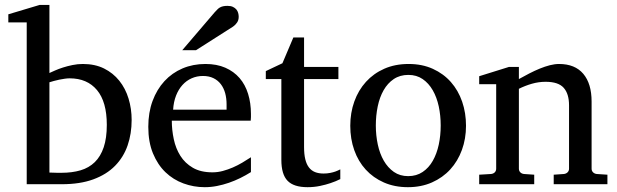

<svg xmlns="http://www.w3.org/2000/svg" viewBox="-20 -757 2536 789"><path d="M521 -264.2Q521 -207.5 504.4 -159.4Q487.8 -111.3 452.9 -75.7Q418 -40 363.5 -20Q309.1 0 233.9 0H89.8V-665H14.2V-698.2L143.1 -736.8H183.1V-457Q191.9 -460.9 206.1 -467.3Q220.2 -473.6 238.5 -479.5Q256.8 -485.4 277.8 -489.7Q298.8 -494.1 320.8 -494.1Q370.1 -494.1 407.5 -475.6Q444.8 -457 470.2 -425.3Q495.6 -393.6 508.3 -351.8Q521 -310.1 521 -264.2ZM418.9 -244.1Q418.9 -338.4 378.7 -386.7Q338.4 -435.1 266.1 -435.1Q257.8 -435.1 246.6 -433.6Q235.4 -432.1 223.9 -429.7Q212.4 -427.2 201.4 -424.3Q190.4 -421.4 183.1 -418.9V-47.9Q191.4 -47.4 200.2 -47.4Q207.5 -46.9 215.8 -46.9H231.9Q276.4 -46.9 311 -57.1Q345.7 -67.4 369.6 -90.8Q393.6 -114.3 406.2 -151.9Q418.9 -189.5 418.9 -244.1Z M1011.2 -49.8Q990.2 -36.6 967.5 -25.4Q944.8 -14.2 920.7 -5.9Q896.5 2.4 871.6 7.3Q846.7 12.2 821.3 12.2Q775.9 12.2 733.9 -3.2Q691.9 -18.6 659.9 -49.3Q627.9 -80.1 608.6 -126.7Q589.4 -173.3 589.4 -235.8Q589.4 -294.4 606.9 -342Q624.5 -389.6 655.8 -423.6Q687 -457.5 730 -475.8Q772.9 -494.1 824.2 -494.1Q870.6 -494.1 905.8 -478.8Q940.9 -463.4 964.4 -436.3Q987.8 -409.2 999.5 -371.3Q1011.2 -333.5 1011.2 -289.1V-275.9Q1011.2 -268.1 1010.3 -261.2H686Q686 -223.1 694.1 -185.1Q702.1 -147 721.2 -116.7Q740.2 -86.4 772.5 -67.6Q804.7 -48.8 853 -48.8Q874.5 -48.8 895.5 -54.4Q916.5 -60.1 936.8 -68.8Q957 -77.6 975.6 -88.6Q994.1 -99.6 1011.2 -110.8ZM911.1 -328.1Q911.1 -353 905.3 -374.3Q899.4 -395.5 887.5 -411.1Q875.5 -426.8 857.2 -435.8Q838.9 -444.8 814 -444.8Q789.1 -444.8 767.6 -435.3Q746.1 -425.8 729.7 -407.7Q713.4 -389.6 703.4 -364Q693.4 -338.4 691.4 -306.2H911.1ZM960.9 -688Q960.9 -674.3 954.3 -664.6Q947.8 -654.8 938 -647.9L785.6 -550.8H729L861.8 -706.1Q867.7 -712.4 872.6 -717.5Q877.4 -722.7 883.3 -726.1Q889.2 -729.5 896.7 -731.2Q904.3 -732.9 915 -732.9Q928.2 -732.9 937 -728.8Q945.8 -724.6 951.2 -718.3Q956.5 -711.9 958.7 -703.9Q960.9 -695.8 960.9 -688Z M1378.4 -21Q1359.9 -11.7 1337.9 -4.4Q1319.3 2 1294.9 7.1Q1270.5 12.2 1243.7 12.2Q1187 12.2 1161.6 -14.2Q1136.2 -40.5 1136.2 -100.1V-432.1H1072.3V-464.8L1140.6 -497.1L1185.5 -603H1229.5V-481.9H1370.6V-432.1H1229.5V-152.8Q1229.5 -123 1234.6 -102.3Q1239.7 -81.5 1249.8 -68.6Q1259.8 -55.7 1274.7 -49.8Q1289.6 -43.9 1309.6 -43.9Q1324.2 -43.9 1336.7 -46.4Q1349.1 -48.8 1358.4 -52.2Q1369.1 -56.2 1378.4 -61Z M1791 -241.2Q1791 -282.2 1783 -319.8Q1774.9 -357.4 1758.3 -386.2Q1741.7 -415 1716.8 -432.1Q1691.9 -449.2 1658.2 -449.2Q1623.5 -449.2 1598.1 -432.1Q1572.8 -415 1556.4 -386.2Q1540 -357.4 1532.2 -319.8Q1524.4 -282.2 1524.4 -241.2Q1524.4 -200.7 1532.5 -163.1Q1540.5 -125.5 1557.1 -96.7Q1573.7 -67.9 1598.6 -50.5Q1623.5 -33.2 1657.2 -33.2Q1691.4 -33.2 1716.8 -50.3Q1742.2 -67.4 1758.5 -96.2Q1774.9 -125 1783 -162.6Q1791 -200.2 1791 -241.2ZM1895 -240.2Q1895 -187 1878.2 -140.9Q1861.3 -94.7 1830.3 -60.8Q1799.3 -26.9 1755.1 -7.3Q1710.9 12.2 1656.2 12.2Q1601.6 12.2 1557.6 -7.1Q1513.7 -26.4 1482.9 -60.1Q1452.1 -93.8 1435.8 -139.9Q1419.4 -186 1419.4 -240.2Q1419.4 -293.5 1436 -339.8Q1452.6 -386.2 1483.9 -420.7Q1515.1 -455.1 1559.3 -474.6Q1603.5 -494.1 1659.2 -494.1Q1714.8 -494.1 1758.8 -474.1Q1802.7 -454.1 1833 -419.7Q1863.3 -385.3 1879.2 -339.1Q1895 -293 1895 -240.2Z M2255.4 0V-39.1L2297.4 -42Q2306.2 -43 2312.3 -48.8Q2318.4 -54.7 2318.4 -64V-324.2Q2318.4 -371.6 2296.4 -396.2Q2274.4 -420.9 2222.2 -420.9Q2193.4 -420.9 2165.5 -412.8Q2137.7 -404.8 2112.3 -392.1V-64Q2112.3 -54.7 2118.2 -48.8Q2124 -43 2133.3 -42L2175.3 -39.1V0H1949.2V-39.1L1998 -42Q2007.3 -43 2013.2 -48.8Q2019 -54.7 2019 -64V-411.1H1949.2V-443.8L2071.3 -481.9H2112.3V-432.1Q2133.3 -443.8 2155 -455.1Q2176.8 -466.3 2198.2 -475.1Q2219.7 -483.9 2239.7 -489Q2259.8 -494.1 2277.3 -494.1Q2342.8 -494.1 2377 -453.6Q2411.1 -413.1 2411.1 -339.8V-64Q2411.1 -54.7 2417.2 -48.8Q2423.3 -43 2432.1 -42L2476.1 -39.1V0Z"/></svg>

Font: Charis SIL Am
Style: Regular
Weight: 400
Foundry: SIL International
Version: Version 5.000